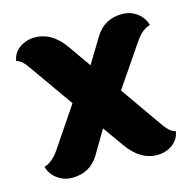

<svg xmlns="http://www.w3.org/2000/svg" viewBox="-86 -621 729 720"><g transform="rotate(-15 279.0 -261.5)"><path d="M438 11Q374 11 325 -58L268 -138L214 -47Q179 11 109 11Q77 11 51.5 -8Q26 -27 19 -56Q48 -63 76 -102L182 -259L60 -432Q39 -463 19 -466Q23 -497 49 -515.5Q75 -534 110 -534Q175 -534 223 -466L284 -379L343 -476Q378 -534 448 -534Q480 -534 505.5 -515Q531 -496 538 -467Q508 -460 481 -421L370 -258L487 -91Q510 -60 529 -58Q525 -27 499.5 -8Q474 11 438 11Z"/></g></svg>

Font: Laila
Style: Bold
Weight: 700
Designer: Hitesh Malaviya
Foundry: Indian Type Foundry
Version: Version 1.302;PS 1.0;hotconv 1.0.78;makeotf.lib2.5.61930; tt